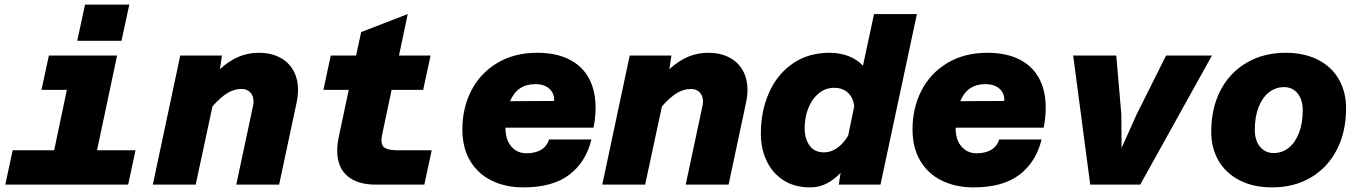

<svg xmlns="http://www.w3.org/2000/svg" viewBox="-20 -801 5893 833"><path d="M35 -149H215L270 -411H160L192 -560H488L401 -149H568L536 0H3ZM349 -781H541L507 -624H315Z M1080 -360Q1080 -385 1066 -400Q1052 -415 1028 -415Q996 -415 967 -397.5Q938 -380 902 -340L829 0H643L762 -560H943L934 -501Q975 -538 1016 -555Q1057 -572 1103 -572Q1154 -572 1192.5 -552.5Q1231 -533 1252 -496.5Q1273 -460 1273 -411Q1273 -386 1267 -357L1191 0H1005L1077 -338Q1080 -350 1080 -360Z M1443 -148Q1443 -177 1450 -208L1493 -411H1383L1415 -560H1525L1547 -662L1749 -740L1711 -560H1848L1816 -411H1679L1638 -217Q1635 -202 1635 -192Q1635 -167 1652 -158Q1669 -149 1707 -149H1853L1821 0H1609Q1531 0 1487 -37.5Q1443 -75 1443 -148Z M1986 -240Q1986 -331 2024 -406.5Q2062 -482 2136 -527Q2210 -572 2311 -572Q2392 -572 2449 -543.5Q2506 -515 2535 -461.5Q2564 -408 2564 -333Q2564 -292 2555 -247H2173V-243Q2173 -212 2184 -188Q2195 -164 2215.5 -150Q2236 -136 2263 -136Q2304 -136 2329 -152Q2354 -168 2362 -196H2546Q2522 -98 2450 -43Q2378 12 2250 12Q2173 12 2113 -17.5Q2053 -47 2019.5 -103.5Q1986 -160 1986 -240ZM2384 -363Q2386 -395 2364 -415.5Q2342 -436 2302 -436Q2224 -436 2193 -362Z M3030 -360Q3030 -385 3016 -400Q3002 -415 2978 -415Q2946 -415 2917 -397.5Q2888 -380 2852 -340L2779 0H2593L2712 -560H2893L2884 -501Q2925 -538 2966 -555Q3007 -572 3053 -572Q3104 -572 3142.5 -552.5Q3181 -533 3202 -496.5Q3223 -460 3223 -411Q3223 -386 3217 -357L3141 0H2955L3027 -338Q3030 -350 3030 -360Z M3724 -516 3772 -740H3958L3800 0H3619L3627 -51Q3597 -20 3565 -4Q3533 12 3495 12Q3427 12 3379 -19Q3331 -50 3306 -103Q3281 -156 3281 -221Q3281 -319 3316.5 -399Q3352 -479 3419.5 -525.5Q3487 -572 3579 -572Q3624 -572 3661.5 -557.5Q3699 -543 3724 -516ZM3555 -140Q3586 -140 3613 -159.5Q3640 -179 3660 -213L3686 -340Q3682 -377 3659 -398.5Q3636 -420 3599 -420Q3561 -420 3532 -396Q3503 -372 3487 -332Q3471 -292 3471 -245Q3471 -200 3492 -170Q3513 -140 3555 -140Z M3939 -240Q3939 -331 3977 -406.5Q4015 -482 4089 -527Q4163 -572 4264 -572Q4345 -572 4402 -543.5Q4459 -515 4488 -461.5Q4517 -408 4517 -333Q4517 -292 4508 -247H4126V-243Q4126 -212 4137 -188Q4148 -164 4168.5 -150Q4189 -136 4216 -136Q4257 -136 4282 -152Q4307 -168 4315 -196H4499Q4475 -98 4403 -43Q4331 12 4203 12Q4126 12 4066 -17.5Q4006 -47 3972.5 -103.5Q3939 -160 3939 -240ZM4337 -363Q4339 -395 4317 -415.5Q4295 -436 4255 -436Q4177 -436 4146 -362Z M4636 -560H4823L4845 -304L4846 -159L4911 -304L5039 -560H5238L4927 0H4710Z M5235 -230Q5235 -332 5275.5 -409.5Q5316 -487 5389.5 -529.5Q5463 -572 5558 -572Q5637 -572 5696.5 -542.5Q5756 -513 5788 -458Q5820 -403 5820 -331Q5820 -228 5779.5 -150.5Q5739 -73 5666.5 -30.5Q5594 12 5499 12Q5419 12 5359.5 -18Q5300 -48 5267.5 -102.5Q5235 -157 5235 -230ZM5506 -137Q5543 -137 5571.5 -160Q5600 -183 5616 -225Q5632 -267 5632 -323Q5632 -368 5610 -395.5Q5588 -423 5551 -423Q5514 -423 5485 -400Q5456 -377 5440 -335Q5424 -293 5424 -237Q5424 -192 5446.5 -164.5Q5469 -137 5506 -137Z"/></svg>

Font: Azeret Mono ExtraBold
Style: Italic
Weight: 800
Italic angle: -12°
Designer: Martin Vácha
Foundry: Displaay
Version: Version 1.000; Glyphs 3.0.3, build 3074